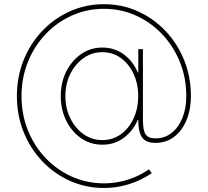

<svg xmlns="http://www.w3.org/2000/svg" viewBox="-20 -721 1008 932"><path d="M484.4 191.4Q396 191.4 319.1 156.7Q242.2 122.1 184.3 60.8Q126.5 -0.5 94.2 -81.3Q62 -162.1 62 -254.4Q62 -347.2 94.2 -428Q126.5 -508.8 184.3 -570.1Q242.2 -631.3 319.1 -666Q396 -700.7 484.4 -700.7Q572.8 -700.7 649.4 -666Q726.1 -631.3 783.9 -570.1Q841.8 -508.8 874.3 -428Q906.7 -347.2 906.7 -254.4Q906.7 -204.6 894.3 -163.1Q881.8 -121.6 859.1 -91.1Q836.4 -60.5 804.9 -43.9Q773.4 -27.3 734.9 -27.3Q705.1 -27.3 686.5 -38.3Q668 -49.3 659.7 -74.2Q651.4 -99.1 651.4 -139.2H648.9Q625.5 -85 580.6 -51.8Q535.6 -18.6 476.6 -18.6Q419.4 -18.6 373.8 -50Q328.1 -81.5 301.5 -135.3Q274.9 -189 274.9 -254.4Q274.9 -320.3 301.5 -373.5Q328.1 -426.8 373.8 -458.5Q419.4 -490.2 476.6 -490.2Q535.6 -490.2 580.6 -457.3Q625.5 -424.3 648.9 -369.1H651.4V-482.4H673.8V-139.2Q673.8 -87.4 687 -68.4Q700.2 -49.3 734.9 -49.3Q778.8 -49.3 812.5 -75.4Q846.2 -101.6 865.2 -147.9Q884.3 -194.3 884.3 -254.4Q884.3 -342.8 853.3 -419.7Q822.3 -496.6 767.3 -554.7Q712.4 -612.8 639.9 -645.5Q567.4 -678.2 484.4 -678.2Q401.4 -678.2 328.6 -645.5Q255.9 -612.8 200.9 -554.7Q146 -496.6 115.2 -419.7Q84.5 -342.8 84.5 -254.4Q84.5 -166 115.2 -89.1Q146 -12.2 200.9 45.7Q255.9 103.5 328.6 136.2Q401.4 168.9 484.4 168.9Q524.4 168.9 562.3 161.1Q600.1 153.3 635.5 138.2Q670.9 123 703.1 101.1L716.8 119.6Q682.6 142.6 644.8 158.7Q606.9 174.8 566.9 183.1Q526.9 191.4 484.4 191.4ZM476.6 -41Q527.3 -41 566.7 -69.3Q606 -97.7 628.4 -146.2Q650.9 -194.8 650.9 -254.4Q650.9 -314.5 628.4 -362.5Q606 -410.6 566.7 -439.2Q527.3 -467.8 476.6 -467.8Q426.3 -467.8 385.7 -439Q345.2 -410.2 321.3 -362.1Q297.4 -314 297.4 -254.4Q297.4 -195.3 321.3 -146.7Q345.2 -98.1 385.7 -69.6Q426.3 -41 476.6 -41Z"/></svg>

Font: Inter 20pt Thin
Style: Regular
Weight: 250
Version: Version 4.001;git-66647c0bb